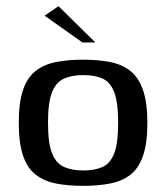

<svg xmlns="http://www.w3.org/2000/svg" viewBox="-20 -598 539 624"><path d="M251 6Q201 6 162.5 -1.5Q124 -9 96.5 -30Q69 -51 55 -92Q41 -133 41 -199Q41 -265 55 -306Q69 -347 96.5 -368Q124 -389 162.5 -396.5Q201 -404 251 -404Q299 -404 337.5 -396.5Q376 -389 403 -368Q430 -347 444.5 -306Q459 -265 459 -199Q459 -132 444.5 -91Q430 -50 403 -29.5Q376 -9 337.5 -1.5Q299 6 251 6ZM251 -44Q287 -44 312.5 -55Q338 -66 351 -99Q364 -132 364 -199Q364 -266 351 -299Q338 -332 312.5 -343Q287 -354 251 -354Q215 -354 189 -343Q163 -332 149.5 -299Q136 -266 136 -199Q136 -132 149.5 -99Q163 -66 189 -55Q215 -44 251 -44ZM248 -460 125 -547 170 -578 290 -460Z"/></svg>

Font: Genos Thin Medium
Style: Regular
Weight: 500
Version: Version 1.010